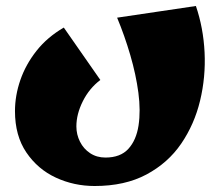

<svg xmlns="http://www.w3.org/2000/svg" viewBox="-20 -375 734 641"><path d="M296 246Q227 246 166.5 218Q106 190 68 134Q30 78 30 -4Q30 -56 48 -108Q66 -160 102 -205.5Q138 -251 193 -283L315 -108Q278 -80 256.5 -37Q235 6 235 47Q235 74 247 98Q259 122 281 136.5Q303 151 332 151Q382 151 408.5 122Q435 93 442.5 44Q450 -5 442 -65.5Q434 -126 415 -191Q396 -256 371 -316L634 -355Q659 -282 663 -200Q667 -118 648 -39Q629 40 585 104.5Q541 169 469 207.5Q397 246 296 246Z"/></svg>

Font: Marhey
Style: Bold
Weight: 700
Designer: Nur Syamsi & Bustanul Arifin
Foundry: Namelatype
Version: Version 1.000